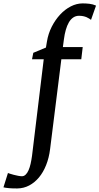

<svg xmlns="http://www.w3.org/2000/svg" viewBox="-122 -835 573 1106"><path d="M129.9 -493.7H62.5L69.8 -530.8L142.6 -561L148.4 -595.7Q155.8 -641.1 176 -680.9Q196.3 -720.7 224.1 -750.7Q252 -780.8 285.6 -798.1Q319.3 -815.4 354 -815.4Q373.5 -815.4 393.1 -813.2Q412.6 -811 431.2 -802.7L402.3 -720.7Q397.5 -724.1 391.1 -728.3Q384.8 -732.4 376.2 -736.1Q367.7 -739.7 356.9 -741.9Q346.2 -744.1 333 -744.1Q314.5 -744.1 299.8 -734.1Q285.2 -724.1 274.7 -706.1Q264.2 -688 257.1 -663.1Q250 -638.2 246.1 -607.9L240.2 -564H354.5L346.2 -493.7H231.4L166.5 24.4Q160.2 74.7 143.6 116.2Q127 157.7 102.3 187.3Q77.6 216.8 46.1 233.4Q14.6 250 -21.5 250.5Q-46.9 251 -68.8 249Q-90.8 247.1 -102.1 244.1L-76.2 161.6Q-73.7 162.6 -64.2 165.8Q-54.7 168.9 -42.5 172.1Q-30.3 175.3 -17.6 177.7Q-4.9 180.2 4.4 180.2Q16.1 180.2 25.6 171.1Q35.2 162.1 42.2 146.2Q49.3 130.4 54.2 108.9Q59.1 87.4 62.5 62.5Z"/></svg>

Font: Merriweather
Style: Italic
Weight: 400
Italic angle: -7°
Designer: Eben Sorkin ( eben@eyebytes.com )
Foundry: Eben Sorkin ( eben@eyebytes.com )
Version: Version 1.005; ttfautohint (v0.97) -l 13 -r 13 -G 200 -x 24 